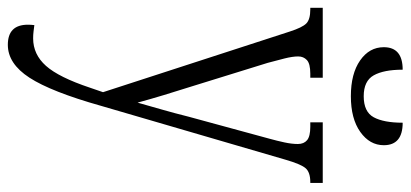

<svg xmlns="http://www.w3.org/2000/svg" viewBox="-292 -482 1023 478"><g transform="rotate(90 219.0 -243.5)"><path d="M220 -606Q164 -606 131 -629Q98 -652 98 -688Q98 -735 154 -735Q154 -688 168 -663Q182 -638 220 -638Q259 -638 272.5 -663Q286 -688 286 -735Q342 -735 342 -688Q342 -653 309 -629.5Q276 -606 220 -606ZM92 248Q42 248 42 198Q42 191 43 182Q51 183 59 184Q67 185 76 185Q116 185 144.5 153Q173 121 199 43L210 11L59 -454Q49 -485 39 -495Q29 -505 4 -505H0V-536H174V-505H164Q139 -505 130 -496.5Q121 -488 121 -475Q121 -461 126 -441Q131 -421 137 -399L194 -215Q207 -174 217 -141Q227 -108 236 -75Q245 -107 253.5 -136.5Q262 -166 271 -202L326 -404Q331 -422 335 -440.5Q339 -459 339 -474Q339 -489 329.5 -497Q320 -505 296 -505H285V-536H436V-505H434Q409 -505 399 -493Q389 -481 378 -443L244 16Q209 140 174 194Q139 248 92 248Z"/></g></svg>

Font: Noto Serif ExtraCondensed Light
Style: Regular
Weight: 300
Width: 2
Designer: Monotype Design Team
Foundry: Monotype Imaging Inc.
Version: Version 2.014; ttfautohint (v1.8.4.7-5d5b)